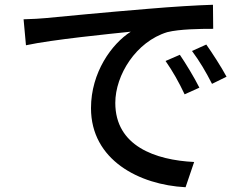

<svg xmlns="http://www.w3.org/2000/svg" viewBox="-20 -750 1040 806"><path d="M735 -520 675 -494C705 -451 731 -405 755 -354L817 -382C796 -424 759 -485 735 -520ZM846 -563 786 -536C818 -493 844 -449 870 -398L931 -428C909 -469 870 -529 846 -563ZM79 -669 89 -560C200 -584 443 -608 529 -617C449 -566 362 -446 362 -296C362 -78 565 26 759 36L795 -70C632 -78 464 -137 464 -318C464 -435 551 -575 682 -615C734 -628 820 -629 875 -629L874 -730C807 -728 707 -722 602 -713C420 -698 243 -681 171 -674C151 -672 117 -670 79 -669Z"/></svg>

Font: Source Han Sans KR Medium
Style: Regular
Weight: 500
Designer: Ryoko NISHIZUKA (kana & ideographs); Paul D. Hunt (Latin, Greek & Cyrillic); Wenlong ZHANG (bopomofo); Sandoll Communica
Foundry: Adobe Systems Incorporated
Version: Version 1.001;PS 1.001;hotconv 1.0.78;makeotf.lib2.5.61930